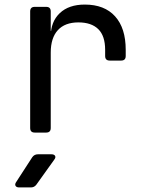

<svg xmlns="http://www.w3.org/2000/svg" viewBox="-20 -580 640 840"><path d="M132 0Q112 0 112 -20V-530Q112 -550 132 -550H182Q202 -550 202 -530V-445H221L202 -421Q202 -485 241.5 -522.5Q281 -560 351 -560Q437 -560 483.5 -508.5Q530 -457 530 -362V-335Q530 -315 510 -315H460Q440 -315 440 -335V-362Q440 -423 410 -452.5Q380 -482 323 -482Q264 -482 233 -448Q202 -414 202 -350V-20Q202 0 182 0ZM64 240Q52 240 48 233Q44 226 51 216L121 108Q130 95 146 95H205Q217 95 221 102Q225 109 217 119L139 228Q130 240 115 240Z"/></svg>

Font: Pitagon Sans Mono
Style: Regular
Weight: 400
Monospace: yes
Designer: Travis Tran
Foundry: Pitagon
Version: Version 1.001;gftools[0.9.26]